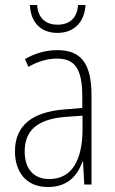

<svg xmlns="http://www.w3.org/2000/svg" viewBox="-20 -740 460 770"><path d="M323 -720H293C290 -671 262 -641 211 -641C161 -641 132 -670 129 -720H100C103 -647 147 -608 210 -608C277 -608 319 -651 323 -720ZM210 -539C165 -539 119 -526 80 -503L94 -472C136 -496 174 -505 208 -505C279 -505 310 -466 310 -353V-307L237 -301C111 -291 40 -238 40 -133C40 -54 82 10 172 10C254 10 291 -38 311 -92H313L318 0H347V-357C347 -486 305 -539 210 -539ZM240 -271 311 -276V-218C310 -101 270 -22 178 -22C115 -22 79 -62 79 -133C79 -219 133 -262 240 -271Z"/></svg>

Font: Noto Sans Gurmukhi Condensed ExtraLight
Style: Regular
Weight: 200
Width: 3
Designer: Jelle Bosma - Monotype Design Team
Foundry: Monotype Imaging Inc.
Version: Version 2.004